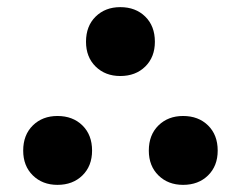

<svg xmlns="http://www.w3.org/2000/svg" viewBox="-20 -507 675 538"><path d="M141 11Q99 11 72 -15.5Q45 -42 45 -85Q45 -129 72 -155.5Q99 -182 141 -182Q184 -182 211 -155.5Q238 -129 238 -85Q238 -42 211 -15.5Q184 11 141 11ZM493 11Q451 11 424 -15.5Q397 -42 397 -85Q397 -129 424 -155.5Q451 -182 493 -182Q536 -182 563 -155.5Q590 -129 590 -85Q590 -42 563 -15.5Q536 11 493 11ZM317 -294Q275 -294 248 -320.5Q221 -347 221 -390Q221 -434 248 -460.5Q275 -487 317 -487Q360 -487 387 -460.5Q414 -434 414 -390Q414 -347 387 -320.5Q360 -294 317 -294Z"/></svg>

Font: Kufam
Style: Bold
Weight: 700
Designer: Wael Morcos, Artur Schmal
Foundry: Original Type
Version: Version 1.300; ttfautohint (v1.8.3)